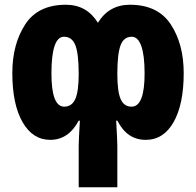

<svg xmlns="http://www.w3.org/2000/svg" viewBox="-20 -583 827 810"><path d="M755 -275Q755 -143 712.5 -68Q670 7 595 7Q556 7 526.5 -12.5Q497 -32 475 -74H470Q475 9 475 32V207H312V32Q312 9 317 -74H312Q269 7 192 7Q118 7 75 -68Q32 -143 32 -275Q32 -396 86 -479.5Q140 -563 258 -563Q346 -563 393 -487Q440 -563 528 -563Q646 -563 700.5 -480Q755 -397 755 -275ZM197 -273Q197 -133 251 -133Q283 -133 297.5 -165Q312 -197 312 -271Q312 -356 298 -392Q284 -428 250 -428Q197 -428 197 -273ZM475 -271Q475 -197 489 -165Q503 -133 535 -133Q590 -133 590 -273Q590 -350 576 -389Q562 -428 536 -428Q502 -428 488.5 -391.5Q475 -355 475 -271Z"/></svg>

Font: Noto Sans UI CondBlack
Style: Regular
Weight: 900
Width: 3
Designer: Monotype Design Team
Foundry: Monotype Imaging Inc.
Version: Version 1.001